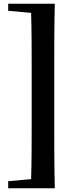

<svg xmlns="http://www.w3.org/2000/svg" viewBox="-20 -830 427 1030"><path d="M271 -451C271 -572 271 -693 274 -810H24V-772L147 -761C150 -658 150 -554 150 -451V-179C150 -75 150 29 147 131L24 142V180H274C271 61 271 -60 271 -179Z"/></svg>

Font: Noto Serif TC Black
Style: Regular
Weight: 900
Version: Version 1.001;PS 1.001;hotconv 16.6.54;makeotf.lib2.5.65590